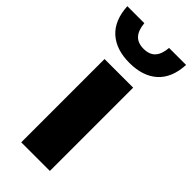

<svg xmlns="http://www.w3.org/2000/svg" viewBox="-300 -846 894 894"><g transform="rotate(45 147.5 -399.0)"><path d="M53.5 0V-548.5H242V0ZM148 -617.5Q60.5 -617.5 10 -663Q-40.5 -708.5 -45.5 -797.5H66.5Q70.5 -753.5 90.5 -732Q110.5 -710.5 148 -710.5Q186.5 -710.5 206.2 -732Q226 -753.5 229.5 -797.5H341.5Q337 -708.5 286.5 -663Q236 -617.5 148 -617.5Z"/></g></svg>

Font: Encode Sans Condensed Thin ExtraBold
Style: Regular
Weight: 800
Version: Version 3.002